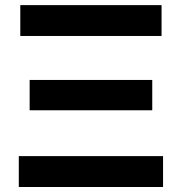

<svg xmlns="http://www.w3.org/2000/svg" viewBox="-20 -748 727 768"><path d="M55.2 0V-123.5H632.2V0ZM98.6 -306.9V-428.2H589V-306.9ZM61.2 -604.1V-727.5H626.2V-604.1Z"/></svg>

Font: Inter Variable LoSnoCo
Style: Regular
Weight: 400
Designer: Rasmus Andersson
Foundry: rsms
Version: Version 4.000;git-a52131595; featfreeze: case,dlig,ss01,ss02